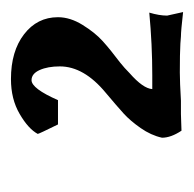

<svg xmlns="http://www.w3.org/2000/svg" viewBox="-22 -699 351 347"><g transform="rotate(-90 153.5 -525.5)"><path d="M182.1 -644Q167 -644 146 -596.2H102.1Q85 -630.9 85 -632.8Q94.2 -649.9 121.1 -665.5Q147.9 -681.2 184.1 -681.2Q234.4 -681.2 265.1 -657.5Q295.9 -633.8 295.9 -596.2Q295.9 -574.2 282 -551.8Q268.1 -529.3 252.7 -515.4Q237.3 -501.5 213.9 -483.9Q204.1 -476.1 194.8 -466.8Q167 -442.4 166 -425.8H190.9Q246.6 -425.8 304.2 -431.2Q298.8 -413.1 298.8 -398.9Q298.8 -398.4 305.2 -370.1Q271 -374 261.2 -374Q259.3 -374 254.6 -374.5Q250 -375 248 -375Q231 -376 195.8 -376Q179.2 -376 145 -374H121.1Q117.7 -374 105.5 -373.5Q93.3 -373 90.8 -373Q78.1 -392.1 78.1 -408.2Q82.5 -428.2 95.7 -447Q108.9 -465.8 121.8 -477.5Q134.8 -489.3 159.2 -509.8Q207 -549.3 207 -592.8Q207 -614.7 200.4 -629.4Q193.8 -644 182.1 -644Z"/></g></svg>

Font: Linear Smooth
Style: Bold
Weight: 700
Designer: Philipp H. Poll, Flanker
Foundry: Philipp H. Poll, reworked by Flanker
Version: Version 1.061 | FøM Fix